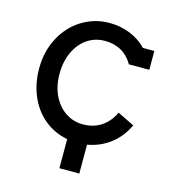

<svg xmlns="http://www.w3.org/2000/svg" viewBox="-101 -606 747 829"><g transform="rotate(15 272.5 -191.0)"><path d="M413 -372Q372 -442 288 -442Q245 -442 210.5 -419Q176 -396 155.5 -353Q135 -310 135 -254Q135 -199 155.5 -157Q176 -115 211 -92Q246 -69 288 -69Q335 -69 370 -92Q405 -115 425 -158L500 -121Q475 -67 430.5 -33Q386 1 329 11V140H240V10Q182 -1 137.5 -37Q93 -73 68.5 -129.5Q44 -186 44 -254Q44 -330 76.5 -391.5Q109 -453 165 -487.5Q221 -522 288 -522Q336 -522 379 -505Q422 -488 454 -455H505V-371H416L414 -370Q414 -370 414 -370.5Q414 -371 413 -371Z"/></g></svg>

Font: Arvo
Style: Regular
Weight: 400
Designer: Anton Koovit (Cyrillic Expansion: Cyreal)
Foundry: Anton Koovit, Yassin Baggar
Version: Version 3.000